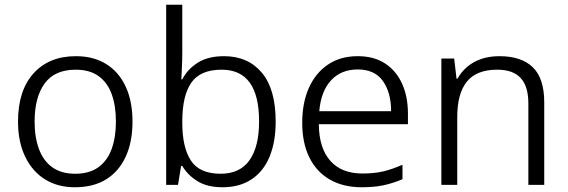

<svg xmlns="http://www.w3.org/2000/svg" viewBox="-20 -780 2398 810"><path d="M539 -267Q539 -182 510.5 -119.5Q482 -57 428 -23.5Q374 10 296 10Q223 10 169.5 -23.5Q116 -57 86 -119.5Q56 -182 56 -267Q56 -398 121.5 -470.5Q187 -543 300 -543Q375 -543 428.5 -509.5Q482 -476 510.5 -414Q539 -352 539 -267ZM126 -267Q126 -201 144.5 -151Q163 -101 201 -74Q239 -47 297 -47Q357 -47 395 -74.5Q433 -102 451 -151.5Q469 -201 469 -267Q469 -333 451.5 -382Q434 -431 396.5 -458.5Q359 -486 299 -486Q211 -486 168.5 -428Q126 -370 126 -267Z M749 -558Q749 -528 747.5 -496.5Q746 -465 745 -445H749Q770 -487 813.5 -515Q857 -543 925 -543Q1026 -543 1084.5 -473.5Q1143 -404 1143 -267Q1143 -181 1117 -118.5Q1091 -56 1040.5 -23Q990 10 919 10Q854 10 812.5 -16Q771 -42 749 -80H744L731 0H681V-760H749ZM915 -486Q825 -486 787 -431Q749 -376 749 -268V-262Q749 -158 785.5 -102.5Q822 -47 911 -47Q992 -47 1032.5 -104Q1073 -161 1073 -268Q1073 -486 915 -486Z M1489 -543Q1558 -543 1605 -512Q1652 -481 1676.5 -426.5Q1701 -372 1701 -300V-256H1325Q1326 -155 1373.5 -101.5Q1421 -48 1509 -48Q1559 -48 1597 -57Q1635 -66 1678 -85V-24Q1638 -7 1598.5 1.5Q1559 10 1506 10Q1428 10 1371.5 -22.5Q1315 -55 1285 -116Q1255 -177 1255 -262Q1255 -346 1283 -409Q1311 -472 1363.5 -507.5Q1416 -543 1489 -543ZM1489 -487Q1419 -487 1376.5 -441Q1334 -395 1327 -311H1630Q1630 -389 1595.5 -438Q1561 -487 1489 -487Z M2087 -543Q2179 -543 2227.5 -496.5Q2276 -450 2276 -348V0H2209V-344Q2209 -416 2176.5 -451Q2144 -486 2078 -486Q1990 -486 1949.5 -435.5Q1909 -385 1909 -286V0H1842V-533H1896L1906 -448H1910Q1926 -477 1951.5 -498.5Q1977 -520 2011 -531.5Q2045 -543 2087 -543Z"/></svg>

Font: Noto Sans Syriac Eastern Light
Style: Regular
Weight: 300
Designer: Patrick Giasson and the Monotype Design Team
Foundry: Monotype Imaging Inc.
Version: Version 3.001